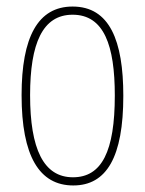

<svg xmlns="http://www.w3.org/2000/svg" viewBox="-20 -557 443 587"><path d="M357 -264C357 -433 315 -537 202 -537C96 -537 46 -444 46 -266C46 -80 100 10 204 10C306 10 357 -77 357 -264ZM72 -266C72 -424 110 -512 202 -512C298 -512 331 -418 331 -265C331 -94 291 -15 203 -15C113 -15 72 -102 72 -266Z"/></svg>

Font: Noto Sans Devanagari ExtraCondensed Thin
Style: Regular
Weight: 100
Width: 2
Designer: Jelle Bosma - Monotype Design Team
Foundry: Monotype Imaging Inc.
Version: Version 2.004